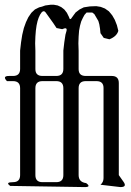

<svg xmlns="http://www.w3.org/2000/svg" viewBox="-25 -802 545 798"><path d="M387.7 -701.2 383.8 -714.8 367.2 -743.2 358.4 -750H335L326.2 -740.2L319.3 -727.5L312.5 -712.9L307.6 -695.3L303.7 -674.8L301.8 -650.4L300.8 -622.1L301.8 -590.8V-514.6Q301.8 -486.3 331.1 -486.3H439.5Q468.8 -486.3 468.8 -457V-74.2L487.3 -47.9Q504.9 -24.4 475.6 -24.4L392.6 -34.2Q405.3 -44.9 405.3 -61.5V-436.5Q405.3 -464.8 376 -464.8H331.1Q301.8 -464.8 301.8 -435.5V-74.2Q301.8 -44.9 333 -41Q355.5 -24.4 327.1 -24.4L17.6 -29.3Q-4.9 -44.9 29.3 -44.9Q58.6 -44.9 58.6 -74.2V-435.5Q58.6 -464.8 29.3 -464.8H3.9Q-16.6 -486.3 12.7 -486.3H29.3Q58.6 -486.3 58.6 -515.6V-591.8L62.5 -626L67.4 -657.2L74.2 -685.5L83 -710L92.8 -730.5L105.5 -749L120.1 -762.7L137.7 -771.5L149.4 -774.4L163.1 -779.3L184.6 -782.2H199.2L214.8 -779.3L229.5 -772.5L242.2 -762.7L252.9 -749L261.7 -731.4Q265.6 -713.9 275.4 -731.4L289.1 -750L305.7 -762.7L323.2 -771.5L348.6 -775.4L375 -776.4L393.6 -773.4L411.1 -766.6L427.7 -754.9L441.4 -738.3L452.1 -719.7L460.9 -697.3L466.8 -673.8Q460 -650.4 429.7 -638.7L406.2 -644.5L392.6 -664.1L390.6 -683.6ZM238.3 -435.5Q238.3 -464.8 209 -464.8H151.4Q122.1 -464.8 122.1 -435.5V-74.2Q122.1 -44.9 151.4 -44.9H209Q238.3 -44.9 238.3 -74.2ZM209 -486.3Q238.3 -486.3 238.3 -515.6V-591.8L242.2 -626L247.1 -658.2L251 -671.9Q256.8 -691.4 233.4 -680.7L210 -685.5L196.3 -706.1L164.1 -751Q157.2 -759.8 148.4 -751L141.6 -741.2L135.7 -728.5L130.9 -713.9L127 -696.3L124 -674.8L122.1 -650.4L121.1 -622.1L122.1 -590.8V-514.6Q122.1 -486.3 151.4 -486.3Z"/></svg>

Font: B2 Hana
Style: Regular
Weight: 500
Version: 2020-08-05; (max)